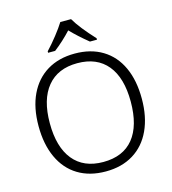

<svg xmlns="http://www.w3.org/2000/svg" viewBox="-133 -1039 1035 1157"><g transform="rotate(-15 384.5 -460.5)"><path d="M232 -780Q265 -815 298.5 -857.5Q332 -900 351 -931H418Q454 -869 537 -780V-771H493Q428 -824 384 -870Q334 -816 276 -771H232ZM62 -359Q62 -473 101 -555Q140 -637 212.5 -681Q285 -725 385 -725Q485 -725 557.5 -681Q630 -637 668 -554.5Q706 -472 706 -358Q706 -245 667.5 -162Q629 -79 556.5 -34.5Q484 10 384 10Q284 10 211.5 -34Q139 -78 100.5 -161.5Q62 -245 62 -359ZM637 -358Q637 -507 572 -586Q507 -665 385 -665Q263 -665 197.5 -585.5Q132 -506 132 -358Q132 -209 197 -129Q262 -49 384 -49Q508 -49 572.5 -128.5Q637 -208 637 -358Z"/></g></svg>

Font: OpenSansMMV
Style: Light
Weight: 300
Foundry: Ascender Corporation
Version: Version 4.001